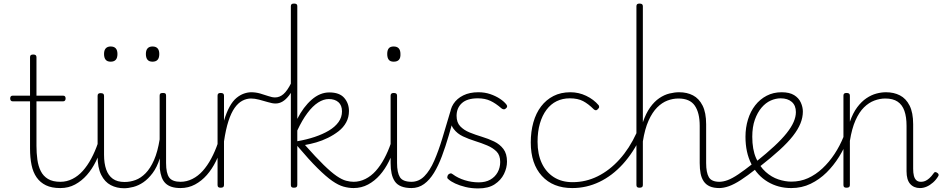

<svg xmlns="http://www.w3.org/2000/svg" viewBox="-20 -1035 5271 1074"><path d="M317 17Q269 17 237 1.5Q205 -14 185 -42.5Q165 -71 156.5 -112Q148 -153 148 -204V-468H52Q44 -468 40.5 -472.5Q37 -477 37 -484Q37 -492 40.5 -496Q44 -500 52 -500H148V-715Q148 -723 152 -726.5Q156 -730 166 -730Q175 -730 179.5 -726.5Q184 -723 184 -715V-500H332Q340 -500 343.5 -496Q347 -492 347 -484Q347 -477 343.5 -472.5Q340 -468 332 -468H184V-219Q184 -179 189 -142.5Q194 -106 208 -78Q222 -50 248.5 -34Q275 -18 318 -18Q326 -18 330 -12.5Q334 -7 334.5 -0.5Q335 6 330.5 11.5Q326 17 317 17Z M318 17Q309 17 304 11.5Q299 6 299 -0.5Q299 -7 304 -12.5Q309 -18 318 -18Q353 -18 385 -34Q417 -50 443 -79Q469 -108 490.5 -148Q512 -188 528 -235Q530 -244 537.5 -244.5Q545 -245 550 -239Q555 -233 552 -223Q538 -176 516.5 -132.5Q495 -89 466 -56Q437 -23 400 -3Q363 17 318 17Z M674 18Q633 18 599.5 0.5Q566 -17 546 -57Q526 -97 526 -161V-499Q526 -507 530 -510.5Q534 -514 543 -514Q553 -514 557.5 -510.5Q562 -507 562 -499V-169Q562 -121 574 -87Q586 -53 611 -35Q636 -17 677 -17Q708 -17 738 -28Q768 -39 794.5 -66Q821 -93 841.5 -139.5Q862 -186 873 -255V-500Q873 -509 877.5 -512Q882 -515 892 -515Q901 -515 905 -512Q909 -509 909 -500V-123Q909 -66 926.5 -42Q944 -18 991 -18Q998 -18 1002 -12.5Q1006 -7 1006 -0.5Q1006 6 1002.5 11.5Q999 17 991 17Q962 17 941 10.5Q920 4 906 -9.5Q892 -23 884.5 -43.5Q877 -64 874 -91V-149Q858 -99 833.5 -66.5Q809 -34 782 -15.5Q755 3 726.5 10.5Q698 18 674 18Z M989 17Q980 17 975 11.5Q970 6 970 -0.5Q970 -7 975 -12.5Q980 -18 989 -18Q1024 -18 1056 -34Q1088 -50 1114 -79Q1140 -108 1161.5 -148Q1183 -188 1199 -235Q1201 -244 1208.5 -244.5Q1216 -245 1221 -239Q1226 -233 1223 -223Q1209 -176 1187.5 -132.5Q1166 -89 1137 -56Q1108 -23 1071 -3Q1034 17 989 17Z M599 -690Q580 -690 571 -701Q562 -712 562 -733Q562 -754 571.5 -764.5Q581 -775 599 -775Q618 -775 627.5 -764.5Q637 -754 637 -733Q637 -711 627.5 -700.5Q618 -690 599 -690ZM833 -690Q814 -690 805 -701Q796 -712 796 -733Q796 -754 805.5 -764.5Q815 -775 833 -775Q852 -775 861.5 -764.5Q871 -754 871 -733Q871 -711 861.5 -700.5Q852 -690 833 -690Z M1214 15Q1205 15 1201 11.5Q1197 8 1197 0V-500Q1197 -508 1201 -511.5Q1205 -515 1214 -515Q1224 -515 1228.5 -511.5Q1233 -508 1233 -500V-360Q1247 -407 1264.5 -438.5Q1282 -470 1302.5 -487Q1323 -504 1344.5 -511.5Q1366 -519 1386 -519Q1392 -519 1395.5 -513.5Q1399 -508 1398.5 -501.5Q1398 -495 1394.5 -489.5Q1391 -484 1385 -484Q1359 -484 1335.5 -471.5Q1312 -459 1292.5 -431.5Q1273 -404 1258 -358Q1243 -312 1233 -244V0Q1233 8 1228.5 11.5Q1224 15 1214 15Z M1521 -456Q1504 -456 1479.5 -463.5Q1455 -471 1429.5 -477.5Q1404 -484 1384 -484Q1377 -484 1373.5 -489.5Q1370 -495 1370 -501.5Q1370 -508 1374 -513.5Q1378 -519 1385 -519Q1410 -519 1435 -512Q1460 -505 1481 -497.5Q1502 -490 1519 -490Q1544 -490 1565.5 -508.5Q1587 -527 1609 -571Q1611 -578 1618 -576.5Q1625 -575 1630 -568.5Q1635 -562 1631 -555Q1614 -523 1596.5 -500.5Q1579 -478 1560.5 -467Q1542 -456 1521 -456Z M1959 17Q1931 17 1902 9Q1873 1 1838.5 -23Q1804 -47 1756.5 -94Q1709 -141 1643 -219V0Q1643 8 1638.5 11.5Q1634 15 1624 15Q1615 15 1611 11.5Q1607 8 1607 0V-1000Q1607 -1008 1611 -1011.5Q1615 -1015 1624 -1015Q1631 -1015 1635 -1013.5Q1639 -1012 1641 -1009Q1643 -1006 1643 -1000V-370Q1677 -437 1723.5 -477.5Q1770 -518 1822 -518Q1879 -518 1905.5 -487.5Q1932 -457 1932 -414Q1932 -379 1916.5 -350.5Q1901 -322 1874 -301Q1847 -280 1814.5 -264Q1782 -248 1749 -238.5Q1716 -229 1686 -224Q1748 -154 1790.5 -112.5Q1833 -71 1863 -50.5Q1893 -30 1916 -24Q1939 -18 1960 -18Q1969 -18 1973.5 -12.5Q1978 -7 1978 -0.5Q1978 6 1973.5 11.5Q1969 17 1959 17ZM1643 -245Q1695 -254 1740 -269Q1785 -284 1819.5 -304.5Q1854 -325 1873.5 -352Q1893 -379 1893 -412Q1893 -446 1873 -463.5Q1853 -481 1819 -481Q1790 -481 1759.5 -461.5Q1729 -442 1699.5 -402.5Q1670 -363 1643 -305Z M1957 17Q1948 17 1943 11.5Q1938 6 1938 -0.5Q1938 -7 1943 -12.5Q1948 -18 1957 -18Q1992 -18 2024 -34Q2056 -50 2082 -79Q2108 -108 2129.5 -148Q2151 -188 2167 -235Q2169 -244 2176.5 -244.5Q2184 -245 2189 -239Q2194 -233 2191 -223Q2177 -176 2155.5 -132.5Q2134 -89 2105 -56Q2076 -23 2039 -3Q2002 17 1957 17Z M2283 17Q2248 17 2224.5 7.5Q2201 -2 2188.5 -20.5Q2176 -39 2170.5 -64.5Q2165 -90 2165 -123V-500Q2165 -508 2169.5 -511.5Q2174 -515 2182 -515Q2192 -515 2196.5 -511.5Q2201 -508 2201 -500V-123Q2201 -70 2217 -44Q2233 -18 2283 -18Q2290 -18 2293 -12.5Q2296 -7 2296 -0.5Q2296 6 2293 11.5Q2290 17 2283 17ZM2182 -690Q2163 -690 2154.5 -701Q2146 -712 2146 -733Q2146 -754 2154.5 -764.5Q2163 -775 2182 -775Q2201 -775 2210.5 -764.5Q2220 -754 2220 -733Q2221 -711 2211.5 -700.5Q2202 -690 2182 -690Z M2281 17Q2272 17 2267 11.5Q2262 6 2262.5 -0.5Q2263 -7 2267.5 -12.5Q2272 -18 2281 -18Q2323 -18 2354 -49.5Q2385 -81 2409 -136Q2433 -191 2454.5 -262Q2476 -333 2499 -411Q2502 -420 2510 -421Q2518 -422 2524 -417.5Q2530 -413 2527 -405Q2508 -338 2490 -276.5Q2472 -215 2452 -161.5Q2432 -108 2407.5 -68Q2383 -28 2352 -5.5Q2321 17 2281 17Z M2655 19Q2617 19 2584 11Q2551 3 2526.5 -8.5Q2502 -20 2490 -31Q2482 -36 2482 -42.5Q2482 -49 2486 -57Q2493 -64 2499.5 -65Q2506 -66 2513 -60Q2541 -39 2579.5 -27Q2618 -15 2658 -15Q2696 -15 2722.5 -30Q2749 -45 2763.5 -71Q2778 -97 2778 -129Q2778 -167 2757.5 -187.5Q2737 -208 2705 -221.5Q2673 -235 2637.5 -246Q2602 -257 2570 -272Q2538 -287 2517.5 -314Q2497 -341 2497 -386Q2497 -424 2516.5 -454Q2536 -484 2571.5 -501.5Q2607 -519 2656 -519Q2692 -519 2722.5 -508.5Q2753 -498 2776.5 -482.5Q2800 -467 2813 -450Q2818 -443 2816.5 -437.5Q2815 -432 2809 -428Q2805 -423 2798 -423.5Q2791 -424 2785 -429Q2753 -457 2723 -471Q2693 -485 2653 -485Q2593 -485 2563.5 -458Q2534 -431 2534 -387Q2534 -350 2554.5 -328.5Q2575 -307 2607 -294Q2639 -281 2675.5 -270Q2712 -259 2744 -243.5Q2776 -228 2796 -201.5Q2816 -175 2816 -131Q2816 -96 2799 -61.5Q2782 -27 2747 -4Q2712 19 2655 19Z M3181 17Q3073 17 3011 -51Q2949 -119 2949 -238Q2949 -299 2963.5 -350.5Q2978 -402 3006.5 -439.5Q3035 -477 3076 -498Q3117 -519 3171 -519Q3217 -519 3259 -499Q3301 -479 3329 -446Q3331 -442 3331.5 -437Q3332 -432 3324 -424Q3317 -417 3311 -418.5Q3305 -420 3301 -424Q3271 -454 3241.5 -469.5Q3212 -485 3167 -485Q3127 -485 3094 -469Q3061 -453 3037 -421Q3013 -389 3000 -344Q2987 -299 2987 -242Q2987 -173 3010.5 -122.5Q3034 -72 3078 -44Q3122 -16 3183 -16Q3192 -16 3196.5 -11Q3201 -6 3201 0.5Q3201 7 3196 12Q3191 17 3181 17Z M3181 17Q3172 17 3167.5 12Q3163 7 3163 0.5Q3163 -6 3168 -11Q3173 -16 3183 -16Q3257 -16 3323.5 -49Q3390 -82 3445.5 -143.5Q3501 -205 3540 -290Q3544 -299 3552.5 -299Q3561 -299 3566.5 -292.5Q3572 -286 3566 -273Q3523 -182 3464 -117Q3405 -52 3333 -17.5Q3261 17 3181 17Z M4005 17Q3972 17 3950.5 7.5Q3929 -2 3916.5 -20.5Q3904 -39 3899 -64.5Q3894 -90 3894 -123V-331Q3894 -404 3866.5 -444Q3839 -484 3775 -484Q3744 -484 3713.5 -472.5Q3683 -461 3656 -434Q3629 -407 3608 -360.5Q3587 -314 3576 -244V0Q3576 8 3571.5 11.5Q3567 15 3557 15Q3548 15 3544 11.5Q3540 8 3540 0V-1000Q3540 -1008 3544 -1011.5Q3548 -1015 3557 -1015Q3567 -1015 3571.5 -1011.5Q3576 -1008 3576 -1000V-351Q3593 -401 3616.5 -434Q3640 -467 3668 -486Q3696 -505 3725 -512Q3754 -519 3779 -519Q3823 -519 3856.5 -501.5Q3890 -484 3910 -444.5Q3930 -405 3930 -340V-123Q3930 -70 3945 -44Q3960 -18 4005 -18Q4014 -18 4019 -12.5Q4024 -7 4024 -0.5Q4024 6 4019 11.5Q4014 17 4005 17Z M4002 17Q3993 17 3988 11.5Q3983 6 3983 -0.5Q3983 -7 3988 -12.5Q3993 -18 4002 -18Q4025 -18 4050.5 -27.5Q4076 -37 4109.5 -59.5Q4143 -82 4190 -119Q4195 -124 4201 -121.5Q4207 -119 4211 -113.5Q4215 -108 4215 -101.5Q4215 -95 4209 -90Q4161 -52 4124 -28Q4087 -4 4057.5 6.5Q4028 17 4002 17Z M4209 -130Q4269 -178 4311.5 -217.5Q4354 -257 4380.5 -290.5Q4407 -324 4419.5 -353Q4432 -382 4432 -408Q4432 -445 4409 -465Q4386 -485 4347 -485Q4319 -485 4291 -472.5Q4263 -460 4240 -433Q4217 -406 4202.5 -365.5Q4188 -325 4188 -270Q4188 -199 4209 -151Q4230 -103 4263 -73.5Q4296 -44 4334 -31.5Q4372 -19 4406 -19Q4416 -19 4420.5 -13Q4425 -7 4425 -0.5Q4425 6 4420.5 11.5Q4416 17 4406 17Q4333 17 4274.5 -18Q4216 -53 4183 -117.5Q4150 -182 4150 -270Q4150 -321 4164 -366.5Q4178 -412 4204.5 -446Q4231 -480 4268.5 -499.5Q4306 -519 4352 -519Q4396 -519 4422 -503Q4448 -487 4459.5 -461.5Q4471 -436 4471 -411Q4471 -378 4457.5 -344.5Q4444 -311 4415.5 -274.5Q4387 -238 4341 -196Q4295 -154 4231 -104Z M4406 17Q4398 17 4393 12Q4388 7 4388 0Q4388 -7 4393 -13Q4398 -19 4406 -19Q4457 -19 4500 -38.5Q4543 -58 4580.5 -93Q4618 -128 4648 -173.5Q4678 -219 4699 -271Q4704 -280 4711 -279Q4718 -278 4722.5 -272Q4727 -266 4724 -259Q4704 -207 4673.5 -158Q4643 -109 4603.5 -70Q4564 -31 4514.5 -7Q4465 17 4406 17Z M5126 17Q5109 17 5095 11Q5081 5 5071 -6.5Q5061 -18 5056 -35.5Q5051 -53 5051 -77V-331Q5051 -381 5039 -415Q5027 -449 5001 -466.5Q4975 -484 4932 -484Q4902 -484 4871 -472.5Q4840 -461 4813 -434.5Q4786 -408 4765.5 -362Q4745 -316 4734 -247V0Q4734 8 4729.5 11.5Q4725 15 4715 15Q4706 15 4702 11.5Q4698 8 4698 0V-500Q4698 -508 4702 -511.5Q4706 -515 4715 -515Q4725 -515 4729.5 -511.5Q4734 -508 4734 -500V-354Q4751 -403 4775 -435Q4799 -467 4826.5 -485.5Q4854 -504 4882 -511.5Q4910 -519 4936 -519Q4980 -519 5014 -501.5Q5048 -484 5068 -444.5Q5088 -405 5088 -340V-91Q5088 -68 5092 -52Q5096 -36 5105.5 -27Q5115 -18 5132 -18Q5144 -18 5155 -22.5Q5166 -27 5178 -37.5Q5190 -48 5202 -65Q5206 -72 5211 -72.5Q5216 -73 5223 -68Q5228 -65 5230 -60Q5232 -55 5228 -49Q5216 -29 5199 -14Q5182 1 5163.5 9Q5145 17 5126 17Z"/></svg>

Font: Playwrite NG Modern Thin
Style: Regular
Weight: 250
Designer: Veronika Burian, José Scaglione
Foundry: TypeTogether
Version: Version 1.002